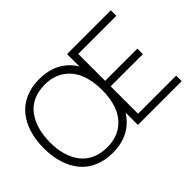

<svg xmlns="http://www.w3.org/2000/svg" viewBox="-129 -1050 1380 1380"><g transform="rotate(-45 561.0 -360.0)"><path d="M357.4 15.1Q278.3 15.1 215.8 -12.5Q153.3 -40 112.8 -89.8Q72.3 -139.6 51 -208.3Q29.8 -276.9 29.8 -359.9Q29.8 -442.9 51 -511.5Q72.3 -580.1 112.8 -629.9Q153.3 -679.7 215.8 -707.3Q278.3 -734.9 357.4 -734.9Q449.7 -734.9 517.8 -698.5Q585.9 -662.1 627 -594.7V-720.2H1071.8V-664.1H684.6V-390.6H1012.2V-334.5H684.6V-56.2H1071.8V0H627V-125.5Q585.9 -58.1 517.8 -21.5Q449.7 15.1 357.4 15.1ZM357.4 -41.5Q443.8 -41.5 504.4 -82.3Q564.9 -123 594 -193.8Q623 -264.6 623 -359.9Q623 -455.1 594 -525.9Q564.9 -596.7 504.4 -637.7Q443.8 -678.7 357.4 -678.7Q292.5 -678.7 241.7 -655.5Q190.9 -632.3 158.4 -589.6Q126 -546.9 108.9 -488.8Q91.8 -430.7 91.3 -359.9Q90.8 -289.1 107.7 -231Q124.5 -172.9 157.2 -130.4Q189.9 -87.9 241.2 -64.7Q292.5 -41.5 357.4 -41.5Z"/></g></svg>

Font: Manrope Light
Style: Regular
Weight: 300
Designer: Mikhail Sharanda
Foundry: Mikhail Sharanda
Version: Version 4.505;FEAKit 1.0